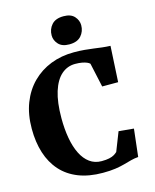

<svg xmlns="http://www.w3.org/2000/svg" viewBox="-141 -1076 951 1180"><g transform="rotate(-15 334.0 -486.0)"><path d="M365 11Q276.5 11 210 -15.2Q143.5 -41.5 99.5 -90.8Q55.5 -140 33.5 -209Q11.5 -278 11.5 -363Q11.5 -454 39.2 -525.8Q67 -597.5 117.2 -647.8Q167.5 -698 235 -724.5Q302.5 -751 382.5 -751Q419.5 -751 450 -748.2Q480.5 -745.5 507 -741.8Q533.5 -738 559 -735Q584.5 -732 611 -731L598.5 -503H497L463.5 -656.5Q458 -662.5 445.8 -667.8Q433.5 -673 415.2 -676.5Q397 -680 371.5 -680Q322 -680 284.2 -647Q246.5 -614 225.5 -547.2Q204.5 -480.5 204.5 -379Q204.5 -309.5 215 -251Q225.5 -192.5 246.8 -150Q268 -107.5 300.2 -84Q332.5 -60.5 375.5 -60.5Q405 -60.5 424.2 -64.8Q443.5 -69 455.5 -76.2Q467.5 -83.5 476 -91.5L523 -211.5L618.5 -202.5L598.5 -27Q573 -25 550.8 -19Q528.5 -13 503.5 -6Q478.5 1 445.2 6Q412 11 365 11ZM369 -805Q323.5 -805 300.8 -830Q278 -855 278 -886Q278 -925.5 302.8 -953.5Q327.5 -981.5 378 -981.5H379Q425 -981.5 447.5 -956.5Q470 -931.5 470 -900.5Q470 -861 445.2 -833Q420.5 -805 370 -805Z"/></g></svg>

Font: Merriweather Light 18pt Black
Style: Regular
Weight: 900
Version: Version 2.100